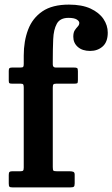

<svg xmlns="http://www.w3.org/2000/svg" viewBox="-20 -813 488 833"><path d="M209 -433V-88.5Q209 -76 211.5 -73Q214 -70 226.5 -70H281.5Q291 -70 297.5 -67.8Q304 -65.5 304 -55.5V-17.5Q304 -6 300.2 -3Q296.5 0 285 0H34.5Q24 0 21 -3Q18 -6 18 -17V-54Q18 -64 21.2 -67Q24.5 -70 33.5 -70H68.5Q77.5 -70 80.2 -73Q83 -76 83 -86V-433Q83 -442.5 81 -446.2Q79 -450 69.5 -450H33Q24 -450 21 -452Q18 -454 18 -463V-505.5Q18 -514.5 21 -517.2Q24 -520 33 -520H68Q78 -520 80.5 -522.8Q83 -525.5 83 -535.5V-572Q83 -634.5 102 -684.5Q121 -734.5 164 -763.8Q207 -793 279 -793Q335.5 -793 372.8 -775.8Q410 -758.5 428.8 -730.8Q447.5 -703 447.5 -671.5Q447.5 -631 425.5 -611.5Q403.5 -592 371 -592Q337.5 -592 317.8 -609.2Q298 -626.5 298 -653.5Q298 -672 304.5 -681.8Q311 -691.5 317.5 -698.2Q324 -705 324 -713.5Q324 -721.5 312.8 -728.5Q301.5 -735.5 277 -735.5Q240.5 -735.5 226.5 -710Q212.5 -684.5 210.8 -642.5Q209 -600.5 209 -550V-533.5Q209 -520 221.5 -520H300Q311 -520 314.5 -517.8Q318 -515.5 318 -504V-465.5Q318 -454.5 315.5 -452.2Q313 -450 302 -450H224.5Q214.5 -450 211.8 -446.8Q209 -443.5 209 -433Z"/></svg>

Font: Besley* Narrow Semi
Style: Regular
Weight: 600
Width: 4
Designer: Owen Earl
Foundry: indestructible type*
Version: Version 3.000; ttfautohint (v1.8.3)